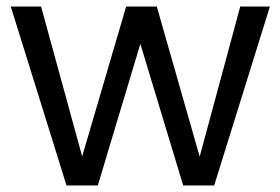

<svg xmlns="http://www.w3.org/2000/svg" viewBox="-20 -569 860 589"><path d="M13 -549H106L248 -31H215L367 -549H461L609 -31H577L717 -549H808L637 0H542L391 -499H430L280 0H184Z"/></svg>

Font: Parkinsans
Style: Regular
Weight: 400
Designer: Red Stone, Indian Type Foundry
Foundry: Indian Type Foundry
Version: Version 1.000